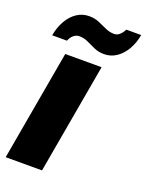

<svg xmlns="http://www.w3.org/2000/svg" viewBox="-142 -795 661 864"><g transform="rotate(20 188.5 -362.5)"><path d="M-4 0 89 -528H263L170 0ZM5 -587Q12 -627 30 -658.5Q48 -690 74.5 -707.5Q101 -725 133 -725Q160 -725 181.5 -715.5Q203 -706 223 -697Q243 -688 264 -688Q279 -688 290.5 -698.5Q302 -709 310 -725H381Q374 -685 356 -654Q338 -623 311.5 -605Q285 -587 253 -587Q226 -587 205 -596.5Q184 -606 164 -615.5Q144 -625 122 -625Q107 -625 94.5 -614.5Q82 -604 76 -587Z"/></g></svg>

Font: Archivo Condensed Black
Style: Italic
Weight: 900
Width: 3
Italic angle: -10°
Designer: Hector Gatti
Foundry: Omnibus-Type
Version: Version 2.001